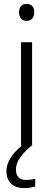

<svg xmlns="http://www.w3.org/2000/svg" viewBox="-20 -749 273 987"><path d="M117 -729C92 -729 78 -713 78 -686C78 -658 92 -642 117 -642C142 -642 156 -658 156 -686C156 -713 142 -729 117 -729ZM62 123C62 77 96 39 142 0H145V-532H88V0H92C45 38 13 84 13 130C13 187 47 218 105 218C129 218 146 214 161 210V170C150 173 134 176 113 176C80 176 62 158 62 123Z"/></svg>

Font: Noto Sans Gujarati UI Light
Style: Regular
Weight: 300
Designer: Jelle Bosma - Monotype Design Team, Universal Thirst
Foundry: Monotype Imaging Inc.
Version: Version 2.106